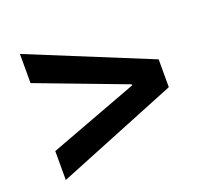

<svg xmlns="http://www.w3.org/2000/svg" viewBox="-90 -643 703 671"><g transform="rotate(-20 261.5 -307.5)"><path d="M46.9 -180.7 377.9 -304.7V-308.6L46.9 -433.6V-542L496.1 -358.4V-254.9L46.9 -73.2Z"/></g></svg>

Font: Reddit Sans Chocolate SemiBold
Style: Regular
Weight: 600
Designer: Stephen Hutchings
Foundry: Reddit
Version: Version 1.011